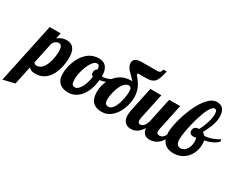

<svg xmlns="http://www.w3.org/2000/svg" viewBox="-204 -1349 2728 2184"><g transform="rotate(30 1160.0 -257.0)"><path d="M76.2 -537.1H220.2L204.1 -461.9Q254.9 -504.9 320.8 -504.9Q377 -504.9 407.7 -470.7Q442.9 -430.7 442.9 -347.2Q442.9 -266.6 422.4 -195.8Q396.5 -105.5 347.2 -55.7Q286.6 5.9 196.8 5.9Q162.1 5.9 139.6 -4.9Q122.6 -12.7 111.8 -29.8L60.1 213.9L-90.8 250ZM249 -130.4Q276.4 -168.9 293 -238.8Q306.2 -294.9 306.2 -350.1Q306.2 -399.4 288.1 -420.4Q276.4 -433.1 255.9 -433.1Q237.8 -433.1 219.2 -420.4Q200.7 -407.7 187 -383.8L127.9 -104Q131.3 -94.2 140.9 -87.6Q150.4 -81.1 166 -81.1Q214.4 -81.1 249 -130.4Z M514.2 -32.2Q468.8 -72.3 468.8 -153.8Q468.8 -184.6 475.1 -221.9Q481.4 -259.3 494.6 -297.4Q524.9 -388.2 581.1 -442.4Q648.9 -508.8 742.7 -508.8Q871.1 -508.8 871.1 -349.1V-348.1Q874 -347.2 876 -347.2H881.8Q915 -347.2 960.4 -365.7Q1000.5 -382.3 1036.1 -407.2L1044.9 -379.9Q1015.6 -349.1 969.5 -327.6Q923.3 -306.2 867.7 -296.9Q861.8 -229 841.3 -173.1Q820.8 -117.2 788.6 -77.1Q756.8 -38.1 715.8 -17.1Q674.8 3.9 628.9 3.9Q554.7 3.9 514.2 -32.2ZM739.3 -146Q755.4 -174.3 767.1 -212.4Q778.8 -250.5 784.7 -293.9Q770 -297.9 763.9 -308.6Q757.8 -319.3 757.8 -335.9Q757.8 -356.4 766.1 -370.1Q774.4 -383.8 789.1 -390.1Q787.1 -421.9 778.8 -435.5Q774.4 -442.4 767.8 -445.3Q761.2 -448.2 751 -448.2Q717.3 -448.2 685.1 -397.5Q655.3 -351.6 636.2 -284.2Q617.7 -218.3 617.7 -167Q617.7 -142.1 620.4 -126.5Q623 -110.8 629.4 -102.1Q635.3 -93.3 644.5 -89.6Q653.8 -85.9 668.9 -85.9Q686.5 -85.9 704.8 -101.8Q723.1 -117.7 739.3 -146Z M951.2 -36.6Q908.7 -79.1 908.7 -165Q908.7 -222.7 926.8 -277.6Q944.8 -332.5 979.5 -376Q1016.1 -421.4 1067.1 -447.3Q1118.2 -473.1 1181.6 -473.1Q1188.5 -473.1 1190.9 -472.7Q1193.4 -472.2 1198.7 -472.2Q1181.6 -493.2 1157.2 -516.6Q1132.8 -539.6 1116 -558.8Q1099.1 -578.1 1088.4 -597.2Q1076.7 -617.7 1076.7 -642.1Q1076.7 -680.2 1102.5 -698Q1128.4 -715.8 1185.1 -715.8H1336.9H1381.8Q1399.4 -715.8 1410.4 -720Q1421.4 -724.1 1427.2 -734.4Q1432.6 -742.7 1438 -764.2H1481.9Q1469.7 -705.1 1456.3 -669.9Q1442.9 -634.8 1424.3 -615.7Q1405.8 -596.7 1379.9 -589.4Q1354 -582 1313 -582H1216.8Q1210.4 -582 1207.3 -579.8Q1204.1 -577.6 1204.1 -569.8Q1204.1 -565.4 1211.9 -556.2L1218.8 -547.9Q1223.1 -542 1234.9 -526.6Q1246.6 -511.2 1257.3 -495.6Q1288.1 -450.7 1302.2 -392.6Q1310.1 -361.8 1310.1 -325.2Q1310.1 -288.6 1302.7 -250Q1295.4 -211.4 1281.7 -174.8Q1267.6 -137.7 1246.6 -105.5Q1225.6 -73.2 1199.2 -48.8Q1141.6 3.9 1068.8 3.9Q991.7 3.9 951.2 -36.6ZM1178.7 -142.6Q1202.1 -187 1216.3 -256.8Q1221.7 -284.2 1224.4 -308.6Q1227.1 -333 1227.1 -346.2Q1227.1 -383.8 1217.3 -398.9Q1208.5 -412.1 1189 -412.1Q1166.5 -412.1 1147 -397.7Q1127.4 -383.3 1111.8 -358.4Q1085.4 -316.4 1068.4 -248.5Q1061.5 -222.7 1058.1 -198.7Q1054.7 -174.8 1054.7 -160.2Q1054.7 -117.7 1066.9 -101.1Q1072.8 -92.8 1082.3 -89.4Q1091.8 -85.9 1106.9 -85.9Q1147.9 -85.9 1178.7 -142.6Z M1375.5 -22.5Q1344.2 -53.7 1344.2 -113.8Q1344.2 -142.1 1352.1 -179.2L1419.9 -500H1564L1492.2 -160.2Q1489.3 -145 1489.3 -131.8Q1489.3 -90.8 1519 -90.8Q1546.4 -90.8 1568.4 -115.7Q1585.9 -136.7 1599.1 -179.2L1667 -500H1811L1739.3 -160.2Q1734.9 -145.5 1734.9 -127.9Q1734.9 -107.4 1744.6 -99.1Q1754.4 -90.8 1775.9 -90.8Q1803.7 -90.8 1825.7 -115.7Q1845.2 -137.7 1856.9 -179.2H1898.9Q1872.1 -103 1834 -58.6Q1801.8 -22 1761.2 -5.9Q1731.4 5.9 1698.2 5.9Q1655.3 5.9 1629.9 -18.1Q1604.5 -42 1599.1 -88.9Q1564.9 -34.2 1522 -10.7Q1491.2 5.9 1451.2 5.9Q1403.3 5.9 1375.5 -22.5Z M1882.8 -46.9Q1842.8 -93.3 1842.8 -175.8Q1842.8 -202.6 1848.9 -241.9Q1855 -281.2 1866.2 -326.7Q1890.6 -424.3 1931.2 -517.6Q1976.1 -620.1 2029.8 -681.6Q2090.3 -751 2152.8 -751Q2205.1 -751 2232.9 -719.7Q2262.7 -685.5 2262.7 -613.8Q2262.7 -557.1 2234.9 -485.4Q2213.9 -431.2 2181.2 -374Q2202.1 -363.8 2218.8 -344.2Q2262.2 -344.2 2317.4 -364.7Q2366.7 -382.3 2401.9 -407.2L2411.1 -379.9Q2383.3 -350.6 2339.4 -329.3Q2295.4 -308.1 2241.7 -298.8Q2247.1 -280.3 2247.1 -249Q2247.1 -199.2 2231 -153.8Q2214.8 -108.4 2184.1 -73.2Q2152.3 -36.6 2107.7 -16.4Q2063 3.9 2008.8 3.9Q1926.8 3.9 1882.8 -46.9ZM2128.9 -131.8Q2142.1 -151.9 2148.9 -176.5Q2155.8 -201.2 2155.8 -226.1Q2155.8 -263.2 2147 -280.8Q2137.2 -277.3 2130.6 -276.1Q2124 -274.9 2110.8 -274.9Q2086.9 -274.9 2073 -288.1Q2059.1 -301.3 2059.1 -324.2Q2059.1 -354 2079.1 -369.1Q2095.2 -381.3 2128.9 -383.8Q2155.8 -432.1 2177.2 -497.6Q2198.7 -564.5 2198.7 -618.2Q2198.7 -648.4 2191.2 -660.6Q2183.6 -672.9 2166 -672.9Q2150.4 -672.9 2134.3 -656.2Q2118.2 -639.6 2102.5 -609.9Q2074.2 -554.7 2046.9 -462.9Q2023.4 -385.3 2006.8 -295.9Q1991.7 -215.8 1991.7 -172.9Q1991.7 -132.3 2005.9 -110.4Q2021 -85.9 2052.7 -85.9Q2076.2 -85.9 2095.7 -98.1Q2115.2 -110.4 2128.9 -131.8Z"/></g></svg>

Font: Pattaya
Style: Regular
Weight: 400
Designer: Pablo Impallari / Thai characters Designed by Thanarat Vachiruckul and Suppakit Chalermlarp
Foundry: Pablo Impallari
Version: Version 2.000